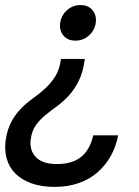

<svg xmlns="http://www.w3.org/2000/svg" viewBox="-29 -528 549 756"><path d="M305 -296Q298 -243 280.5 -208.5Q263 -174 240.5 -150Q218 -126 194.5 -109Q171 -92 149.5 -74.6Q128 -57.1 112.5 -35.6Q97 -14.1 92 19.9Q86.1 62.9 112 90.4Q138 117.9 195 117.9Q257 117.9 291.5 88.9Q326 59.9 338 4.9H436Q428 49.9 406.5 87.4Q385 124.9 353.5 151.9Q322 178.9 279.5 193.4Q237 207.9 187 207.9Q134 207.9 95 193.9Q56.1 179.9 31.6 155.4Q7.1 130.9 -2.4 97.4Q-11.9 63.9 -6.9 24.9Q0.1 -21.1 17.1 -51.1Q34.1 -81.1 56.1 -103Q78.1 -125 103 -142.5Q128 -160 150 -180.5Q172 -201 189 -228Q206 -255 211 -296ZM288 -508Q319 -508 335.5 -487.5Q352 -467 348 -438Q344 -409 321.5 -388.5Q299 -368 268 -368Q237 -368 220.5 -388.5Q204 -409 208 -438Q212 -467 234.5 -487.5Q257 -508 288 -508Z"/></svg>

Font: Retni Sans Medium
Style: Italic
Weight: 500
Italic angle: -8°
Designer: Vitaly Kuzmin
Foundry: ParaType Ltd.
Version: Version 1.00;June 10, 2019;FontCreator 11.5.0.2425 64-bit; t